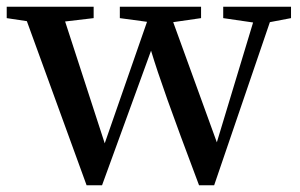

<svg xmlns="http://www.w3.org/2000/svg" viewBox="-23 -546 895 572"><path d="M844 -526H642V-492L731 -479L623 -122L493 -480L576 -492V-526H334V-492L415 -481L289 -119L171 -482L256 -492V-526H-3V-492L57 -483L235 6H281L427 -395C451 -316 486 -217 570 6H615L781 -480L844 -492Z"/></svg>

Font: Source Han Serif CN SemiBold
Style: Regular
Weight: 600
Designer: Ryoko NISHIZUKA 西塚涼子 (kana & ideographs); Frank Grießhammer (Latin, Greek & Cyrillic); Wenlong ZHANG 张文龙 (bopomofo); San
Foundry: Adobe Systems Incorporated
Version: Version 1.000;PS 1;hotconv 16.6.53;makeotf.lib2.5.65590